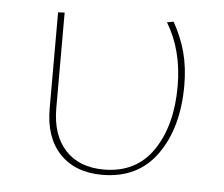

<svg xmlns="http://www.w3.org/2000/svg" viewBox="-39 -451 579 497"><g transform="rotate(5 251.0 -202.5)"><path d="M93 -156V-406L110 -407V-159Q110 -89 146 -50Q182 -11 246 -11Q330 -11 374 -75.5Q418 -140 418 -242Q418 -336 376 -405L393 -408Q414 -371 424.5 -332Q435 -293 435 -246Q435 -136 385.5 -66.5Q336 3 243 3Q173 3 133 -39Q93 -81 93 -156Z"/></g></svg>

Font: Ysabeau Infant Thin
Style: Regular
Weight: 200
Designer: Christian Thalmann (Catharsis Fonts)
Version: Version 0.003